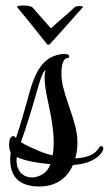

<svg xmlns="http://www.w3.org/2000/svg" viewBox="-20 -666 395 697"><path d="M152 -504H159C163 -507 244 -598 280 -639C281 -640 281 -640 281 -641C281 -643 276 -644 270 -644C262 -644 254 -643 250 -639C224 -613 193 -590 165 -563L98 -639C93 -644 77 -646 64 -646C52 -646 42 -644 42 -641C42 -640 42 -640 43 -639C80 -595 116 -549 152 -504ZM123 11C188 11 226 -24 245 -67C297 -70 338 -89 353 -119C354 -121 355 -124 355 -126C355 -132 351 -136 347 -136C345 -136 343 -135 342 -133C334 -120 324 -109 305 -101C290 -95 272 -92 253 -91C259 -110 261 -130 261 -148V-153C261 -221 212 -311 204 -378C203 -385 203 -393 203 -400C203 -428 209 -454 224 -455C229 -455 231 -458 231 -462C231 -465 229 -468 223 -469C220 -469 216 -470 213 -470C194 -470 172 -463 157 -453C112 -423 95 -360 82 -312C70 -270 55 -214 38 -165C35 -169 31 -172 30 -172H29C18 -172 13 -158 13 -142C13 -131 15 -119 19 -112C17 -101 17 -90 17 -87C17 -13 63 11 123 11ZM171 -102C148 -107 127 -115 110 -123C91 -131 71 -140 56 -150C77 -209 96 -271 112 -328C120 -357 135 -410 145 -411C143 -402 142 -392 142 -382C142 -340 158 -288 168 -226C172 -200 175 -174 175 -149C175 -133 174 -117 171 -102ZM96 -22C63 -22 40 -45 40 -85C40 -88 41 -92 41 -96C68 -83 114 -74 163 -70C163 -69 162 -68 162 -67C151 -38 124 -24 100 -22Z"/></svg>

Font: Style Script
Style: Regular
Weight: 400
Designer: Robert E. Leuschke
Foundry: Robert E. Leuschke
Version: Version 1.010